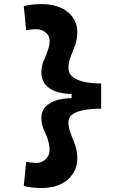

<svg xmlns="http://www.w3.org/2000/svg" viewBox="-20 -814 626 938"><path d="M187.5 104.5Q156.2 104.5 135 101.8Q113.8 99.1 96.2 94.7L107.9 -22.9Q122.1 -21 134.8 -19.5Q147.5 -18.1 158.2 -18.1Q188 -18.1 208.3 -41.7Q228.5 -65.4 219.2 -110.8Q212.9 -141.1 197.5 -172.4Q182.1 -203.6 182.1 -238.3Q182.1 -282.2 221.2 -307.9Q260.3 -333.5 329.6 -334.5V-355Q260.3 -356 221.2 -383.3Q182.1 -410.6 182.1 -460Q182.1 -493.2 196.8 -524.9Q211.4 -556.6 219.2 -587.4Q229.5 -628.4 208.7 -649.9Q188 -671.4 158.2 -671.4Q147.5 -671.4 134.8 -670.2Q122.1 -668.9 107.9 -666.5L96.2 -784.2Q113.8 -788.6 135 -791.3Q156.2 -793.9 187.5 -793.9Q240.7 -793.9 282 -773.9Q323.2 -753.9 343.8 -715.6Q364.3 -677.2 354.5 -622.1Q350.6 -599.1 340.8 -576.4Q331.1 -553.7 322.8 -530.3Q314.5 -506.8 314.5 -481Q314.5 -443.8 357.4 -425Q400.4 -406.2 474.1 -406.2V-283.2Q399.9 -283.2 357.2 -267.3Q314.5 -251.5 314.5 -217.3Q314.5 -192.9 322.8 -169.2Q331.1 -145.5 340.8 -122.6Q350.6 -99.6 354.5 -76.2Q364.3 -19 343.8 21.2Q323.2 61.5 282 83Q240.7 104.5 187.5 104.5Z"/></svg>

Font: Cascadia Code PL
Style: Bold
Weight: 700
Monospace: yes
Designer: Aaron Bell
Foundry: Saja Typeworks
Version: Version 2404.023; ttfautohint (v1.8.4)